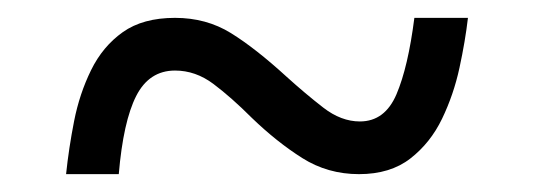

<svg xmlns="http://www.w3.org/2000/svg" viewBox="-20 -464 599 215"><path d="M54 -269Q57 -298 63 -328.5Q69 -359 82 -385.5Q95 -412 117.5 -428Q140 -444 176 -444Q211 -444 238.5 -427Q266 -410 301 -378Q322 -359 342 -343.5Q362 -328 383 -328Q411 -328 424 -358.5Q437 -389 444 -444H504Q501 -418 494.5 -388Q488 -358 475 -331Q462 -304 439.5 -286.5Q417 -269 382 -269Q347 -269 318.5 -287Q290 -305 262 -332Q239 -355 219 -370Q199 -385 176 -385Q147 -385 132.5 -356.5Q118 -328 113 -269Z"/></svg>

Font: NotoSerif-Regular
Style: Regular
Weight: 400
Designer: Monotype Design Team
Foundry: Monotype Imaging Inc.
Version: Version 2.007; ttfautohint (v1.8) -l 8 -r 50 -G 200 -x 14 -D